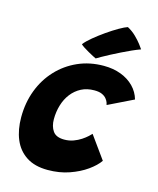

<svg xmlns="http://www.w3.org/2000/svg" viewBox="-114 -838 758 922"><g transform="rotate(15 265.0 -377.0)"><path d="M456.5 -106Q438.5 -80 402.8 -54.5Q367 -29 318.2 -12Q269.5 5 211.5 5Q146.5 5 104.8 -22.5Q63 -50 43.2 -97.8Q23.5 -145.5 23.5 -207Q23.5 -279.5 47 -341.5Q70.5 -403.5 113.8 -449.8Q157 -496 215.5 -522Q274 -548 344 -548Q391 -548 429.2 -533.5Q467.5 -519 493.5 -492.5Q519.5 -466 529.5 -430.5L404.5 -369.5Q404 -373.5 401 -382Q398 -390.5 390.2 -400Q382.5 -409.5 368.2 -416Q354 -422.5 330 -422.5Q293.5 -422.5 265.2 -407.8Q237 -393 217.2 -367.5Q197.5 -342 187.5 -308.5Q177.5 -275 177.5 -238.5Q177.5 -203 193.8 -179.8Q210 -156.5 250.5 -156.5Q274.5 -156.5 295.8 -164.2Q317 -172 333.5 -183Q350 -194 361 -204.2Q372 -214.5 375.5 -218.5ZM406.5 -757.5Q430 -745 448.5 -727Q467 -709 479.2 -693Q491.5 -677 495.5 -670.5Q477 -664 453.5 -653.5Q430 -643 405.8 -631Q381.5 -619 359.5 -607.5Q337.5 -596 320.8 -586.5Q304 -577 296 -572Q292 -573.5 280.8 -579.5Q269.5 -585.5 256 -593Q242.5 -600.5 230.8 -608.2Q219 -616 214.5 -621Q228 -638.5 253.8 -659.8Q279.5 -681 309.2 -701.8Q339 -722.5 365.5 -737.8Q392 -753 406.5 -757.5Z"/></g></svg>

Font: Grandstander Thin
Style: Bold Italic
Weight: 700
Italic angle: -15°
Version: Version 1.200